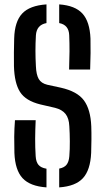

<svg xmlns="http://www.w3.org/2000/svg" viewBox="-20 -826 468 853"><path d="M243 6.5V-77Q265 -81 275.5 -94Q286 -107 288 -132Q290.5 -162.5 290.2 -198.2Q290 -234 288 -265Q286.5 -300.5 271.2 -319.8Q256 -339 224.5 -347L159.5 -362Q94 -378 69 -417.5Q44 -457 42 -532Q41.5 -562 41.8 -592.8Q42 -623.5 43 -655Q45 -730 78.5 -765.8Q112 -801.5 186.5 -806.5V-723.5Q142.5 -715.5 139.5 -669Q137.5 -633.5 137.5 -600.5Q137.5 -567.5 139.5 -532Q141 -494.5 152 -475.2Q163 -456 190 -449.5L250 -436.5Q323.5 -420 353 -379.8Q382.5 -339.5 385.5 -265Q386.5 -237 386.2 -205.2Q386 -173.5 385 -146.5Q381.5 -70.5 348.5 -34.5Q315.5 1.5 243 6.5ZM287 -517Q288.5 -560 288.8 -596.8Q289 -633.5 287.5 -669Q286 -715.5 243 -723.5V-806.5Q314 -801.5 346.5 -765.5Q379 -729.5 382 -654.5Q383.5 -594 380.5 -517ZM186.5 6.5Q113.5 1.5 80.2 -34.5Q47 -70.5 44 -146.5Q43 -184 43.2 -218.5Q43.5 -253 46.5 -292H138.5Q136.5 -249.5 136.2 -210Q136 -170.5 138.5 -132Q140 -106.5 151 -93.5Q162 -80.5 186.5 -76.5Z"/></svg>

Font: Big Shoulders Stencil Text SemiBold
Style: Regular
Weight: 600
Designer: Patric King
Foundry: XO Type Co
Version: Version 1.000